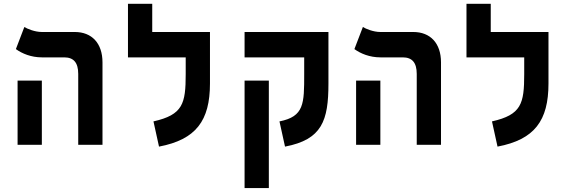

<svg xmlns="http://www.w3.org/2000/svg" viewBox="-20 -752 2970 997"><path d="M386.2 0H512.2V-428.2C512.2 -527.3 457 -585.9 368.2 -585.9H196.8C161.1 -585.9 121.1 -602.5 106.4 -611.8L62.5 -497.1C94.7 -473.6 142.1 -454.1 197.3 -454.1H313.5C362.3 -454.1 386.2 -426.8 386.2 -368.2ZM71.3 0H197.3V-333.5H71.3Z M1070.3 -585.9H770.5V-732.4H644.5V-454.1H944.3V-367.2C944.3 -213.4 929.7 -156.2 776.9 -121.6L805.7 9.3C998 -27.3 1070.3 -125.5 1070.3 -318.4Z M1685.5 -585.9H1250V-454.1H1559.6V-367.2C1559.6 -213.4 1559.6 -147 1431.2 -121.6L1460 9.3C1652.3 -27.3 1685.5 -125.5 1685.5 -318.4ZM1376 224.6V-333.5H1250V224.6Z M2144 0H2270V-428.2C2270 -527.3 2214.8 -585.9 2126 -585.9H1954.6C1918.9 -585.9 1878.9 -602.5 1864.3 -611.8L1820.3 -497.1C1852.5 -473.6 1899.9 -454.1 1955.1 -454.1H2071.3C2120.1 -454.1 2144 -426.8 2144 -368.2ZM1829.1 0H1955.1V-333.5H1829.1Z M2828.1 -585.9H2528.3V-732.4H2402.3V-454.1H2702.1V-367.2C2702.1 -213.4 2687.5 -156.2 2534.7 -121.6L2563.5 9.3C2755.9 -27.3 2828.1 -125.5 2828.1 -318.4Z"/></svg>

Font: Cascadia Code
Style: Bold
Weight: 700
Monospace: yes
Designer: Aaron Bell
Foundry: Saja Typeworks
Version: Version 2404.023